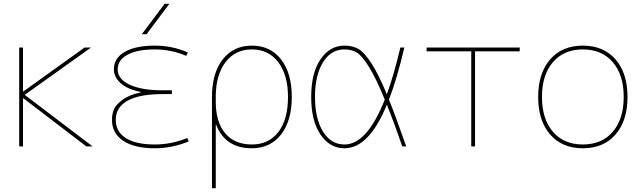

<svg xmlns="http://www.w3.org/2000/svg" viewBox="-20 -770 3367 1010"><path d="M101 -253V0H81V-520H101V-289H103L425 -520H459L110 -271L467 0H434L103 -253Z M721 -284V-286Q648 -301 613.5 -333.5Q579 -366 579 -405Q579 -464 636 -497Q693 -530 794 -530Q887 -530 968 -494L960 -476Q881 -510 794 -510Q702 -510 650.5 -482Q599 -454 599 -405Q599 -354 662 -324.5Q725 -295 834 -295H884V-275H834Q714 -275 651.5 -240.5Q589 -206 589 -140Q589 -77 642 -43.5Q695 -10 794 -10Q882 -10 965 -44L973 -26Q884 10 794 10Q687 10 628 -29.5Q569 -69 569 -140Q569 -168 578.5 -193Q588 -218 624.5 -245Q661 -272 721 -284ZM751 -590H726L846 -750H871Z M1115 -260V-235Q1115 -128 1164.5 -69Q1214 -10 1305 -10Q1394 -10 1444.5 -76Q1495 -142 1495 -260Q1495 -375 1444 -442.5Q1393 -510 1305 -510Q1217 -510 1166 -442.5Q1115 -375 1115 -260ZM1305 10Q1165 10 1117 -114H1115V220H1095V-260Q1095 -385 1151.5 -457.5Q1208 -530 1305 -530Q1402 -530 1458.5 -457.5Q1515 -385 1515 -260Q1515 -135 1458.5 -62.5Q1402 10 1305 10Z M2004 -246Q1958 -359 1921 -418Q1884 -477 1857 -493.5Q1830 -510 1792 -510Q1721 -510 1679 -442Q1637 -374 1637 -260Q1637 -146 1679 -78Q1721 -10 1792 -10Q1911 -10 2004 -246ZM2015 -219Q1921 10 1792 10Q1715 10 1666 -62Q1617 -134 1617 -260Q1617 -386 1666 -458Q1715 -530 1792 -530Q1835 -530 1865.5 -512.5Q1896 -495 1933 -438.5Q1970 -382 2015 -274Q2051 -372 2086 -520H2107Q2069 -357 2026 -246Q2056 -173 2117 0H2096Q2055 -120 2015 -219Z M2479 -500V0H2459V-500H2224V-520H2714V-500Z M2874 -62.5Q2811 -135 2811 -260Q2811 -385 2874 -457.5Q2937 -530 3046 -530Q3155 -530 3218 -457.5Q3281 -385 3281 -260Q3281 -135 3218 -62.5Q3155 10 3046 10Q2937 10 2874 -62.5ZM2888.5 -77Q2946 -10 3046 -10Q3146 -10 3203.5 -77Q3261 -144 3261 -260Q3261 -376 3203.5 -443Q3146 -510 3046 -510Q2946 -510 2888.5 -443Q2831 -376 2831 -260Q2831 -144 2888.5 -77Z"/></svg>

Font: Mplus 1p Thin
Style: Regular
Weight: 250
Version: Version 1.061